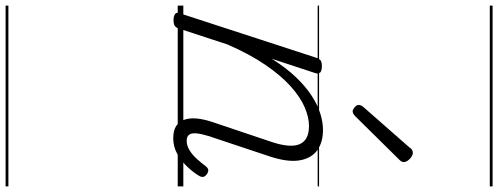

<svg xmlns="http://www.w3.org/2000/svg" viewBox="-567 -598 1780 686"><g transform="rotate(90 323.0 -255.0)"><path d="M474 16Q447 16 431 6Q415 -4 408 -23Q401 -42 403.5 -68.5Q406 -95 417 -127L489 -341Q502 -382 500.5 -410.5Q499 -439 481.5 -454Q464 -469 430 -469Q399 -469 363 -453.5Q327 -438 288.5 -403.5Q250 -369 212 -313.5Q174 -258 139 -178L82 -4Q79 6 72.5 10.5Q66 15 51 15Q39 15 31 10Q23 5 27 -6L186 -494Q190 -506 196 -510.5Q202 -515 216 -515Q233 -515 239 -509Q245 -503 241 -491L190 -336Q222 -387 255.5 -422Q289 -457 322 -478.5Q355 -500 386 -509.5Q417 -519 444 -519Q489 -519 517.5 -498Q546 -477 553 -435Q560 -393 539 -329L466 -110Q458 -84 456.5 -66.5Q455 -49 461.5 -40.5Q468 -32 483 -32Q500 -32 516.5 -42Q533 -52 547.5 -68Q562 -84 573 -99Q578 -106 584.5 -108.5Q591 -111 601 -105Q611 -98 612 -91Q613 -84 608 -76Q597 -57 577 -35.5Q557 -14 531 1Q505 16 474 16ZM377 -625Q372 -625 363.5 -632Q355 -639 355 -646Q355 -650 356.5 -654Q358 -658 362 -663L506 -827Q511 -835 516 -837.5Q521 -840 526 -840Q533 -840 540.5 -835Q548 -830 553.5 -822.5Q559 -815 559 -808Q559 -803 557 -799.5Q555 -796 551 -792L395 -634Q386 -625 377 -625ZM0 605H646V615H0ZM0 -20H646V0H0ZM0 -505H646V-500H0ZM0 -1125H646V-1115H0Z"/></g></svg>

Font: Playwrite CU Guides
Style: Regular
Weight: 400
Designer: Veronika Burian, José Scaglione
Foundry: TypeTogether
Version: Version 1.003